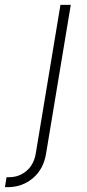

<svg xmlns="http://www.w3.org/2000/svg" viewBox="-111 -566 356 790"><path d="M137.7 -545.9H180.2L78.6 65.9Q68.4 129.9 24.4 167Q-19.5 204.1 -79.1 204.1H-90.8L-84 163.1H-73.2Q-33.2 163.1 -2.4 137.5Q28.3 111.8 36.1 65.9Z"/></svg>

Font: Inter Extra Light
Style: Italic
Weight: 200
Italic angle: -9.39999°
Designer: Rasmus Andersson
Foundry: rsms
Version: Version 4.000;git-3c8e0fc